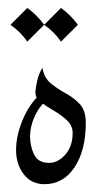

<svg xmlns="http://www.w3.org/2000/svg" viewBox="-20 -457 256 484"><path d="M98.6 -205.1Q77.6 -187.5 66.7 -162.1Q55.7 -136.7 55.7 -113.3Q55.7 -89.4 65.7 -67.9Q75.7 -46.4 104 -46.4Q126 -46.4 144.5 -67.1Q163.1 -87.9 163.1 -122.1Q163.1 -140.1 148.9 -153.6Q134.8 -167 116.2 -177.7Q97.7 -188.5 83.5 -199.2Q69.3 -210 69.3 -223.1Q69.3 -233.4 73.5 -252.2Q77.6 -271 86.9 -286.1Q91.3 -260.3 108.6 -246.3Q126 -232.4 146.2 -221.4Q166.5 -210.4 181.4 -194.3Q196.3 -178.2 196.3 -147.5Q196.3 -78.1 168 -35.4Q139.6 7.3 92.3 7.3Q59.1 7.3 39.8 -17.8Q20.5 -43 20.5 -78.6Q20.5 -114.7 36.9 -154.3Q53.2 -193.8 82.5 -221.2ZM48.8 -437Q73.2 -419.4 91.3 -394.5L48.8 -352.1Q32.2 -376.5 6.3 -394.5ZM133.8 -437Q158.2 -419.4 176.3 -394.5L133.8 -352.1Q117.2 -376.5 91.3 -394.5Z"/></svg>

Font: Lateef ExtraLight
Style: Regular
Weight: 200
Designer: SIL International
Foundry: SIL International
Version: Version 4.200